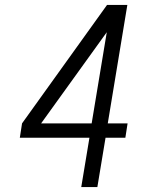

<svg xmlns="http://www.w3.org/2000/svg" viewBox="-20 -755 640 775"><path d="M373 0H308L341 -199H60L69 -257L412 -735H494L415 -257H495L486 -199H406ZM146 -257H350L411 -625Z"/></svg>

Font: Iosevka Aile Light
Style: Italic
Weight: 300
Italic angle: -9°
Designer: Belleve Invis
Foundry: Belleve Invis
Version: Version 31.1.0; ttfautohint (v1.8.4)